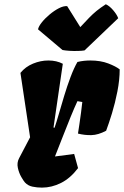

<svg xmlns="http://www.w3.org/2000/svg" viewBox="-20 -855 572 885"><path d="M173.3 9.8Q150.9 9.8 129.9 5.4Q108.9 1 95.2 -13.7Q89.4 -20 78.4 -38.8Q67.4 -57.6 62.3 -81.3Q57.1 -105 67.9 -125.5L118.7 -222.2L74.2 -519Q97.2 -547.4 132.3 -561.8Q167.5 -576.2 202.6 -576.2Q241.2 -576.2 269.5 -561L226.6 -267.1L231.4 -266.1Q239.7 -289.6 251 -328.9Q262.2 -368.2 275.9 -413.3Q289.6 -458.5 305.2 -500Q320.8 -541.5 336.9 -569.3Q352.5 -573.2 367.4 -574.7Q382.3 -576.2 396 -576.2Q443.8 -576.2 479.2 -562.5Q514.6 -548.8 531.7 -535.2Q531.7 -487.3 521.2 -433.8Q510.7 -380.4 496.1 -332.5Q481.4 -284.7 469.2 -252.4Q432.6 -232.9 401.4 -232.2Q370.1 -231.4 339.4 -239.3Q341.8 -253.9 345.7 -280.5Q349.6 -307.1 353.5 -335.9Q357.4 -364.7 359.4 -384.8L336.9 -388.7Q322.8 -358.4 305.2 -315.4Q287.6 -272.5 269.3 -225.1Q251 -177.7 233.4 -133.8L321.8 -145.5L339.8 -80.1Q304.2 -33.2 261.2 -11.7Q218.3 9.8 173.3 9.8ZM369.6 -622.6Q357.9 -620.6 338.4 -620.1Q318.8 -619.6 299.6 -620.8Q280.3 -622.1 268.1 -624.5L155.3 -719.7Q157.7 -732.9 172.4 -751.5Q187 -770 208.3 -787.8Q229.5 -805.7 251.2 -816.9Q272.9 -828.1 289.6 -826.7L350.1 -730Q373.5 -755.4 390.4 -772.7Q407.2 -790 425 -804.7Q442.9 -819.3 467.8 -835.4Q484.9 -827.6 501.7 -807.9Q518.6 -788.1 524.9 -771Z"/></svg>

Font: Fruktur
Style: Italic
Weight: 400
Italic angle: -8°
Designer: Viktoriya Grabowska, Eben Sorkin
Foundry: Viktoriya Grabowska
Version: Version 1.008; ttfautohint (v1.8.4.7-5d5b)